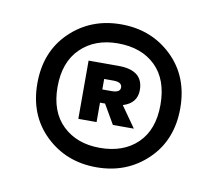

<svg xmlns="http://www.w3.org/2000/svg" viewBox="-52 -791 551 487"><g transform="rotate(10 224.0 -548.0)"><path d="M224 -414Q285 -414 321 -449Q357 -484 357 -548Q357 -613 321 -648Q285 -683 224 -683Q165 -683 128.5 -647.5Q92 -612 92 -548Q92 -484 128.5 -449Q165 -414 224 -414ZM355 -415Q302 -364 224 -364Q146 -364 93 -415Q40 -466 40 -548Q40 -630 93 -681Q146 -732 224 -732Q302 -732 355 -681Q408 -630 408 -548Q408 -466 355 -415ZM229 -588H205V-561H229Q251 -561 251 -574Q251 -588 229 -588ZM299 -576Q299 -542 263 -531L301 -477H247L218 -527H205V-477H158V-627H235Q299 -627 299 -576Z"/></g></svg>

Font: Roundo
Style: Bold
Weight: 700
Designer: Namrata Goyal (Gurmukhi), Shiva Nallaperumal (Latin)
Foundry: Indian Type Foundry
Version: Version 1.000;PS 1.0;hotconv 1.0.88;makeotf.lib2.5.647800